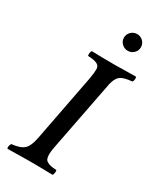

<svg xmlns="http://www.w3.org/2000/svg" viewBox="-211 -910 822 983"><g transform="rotate(30 200.0 -418.5)"><path d="M297.9 -544.9 216.8 -127Q211.4 -101.6 211.2 -85Q210.9 -68.4 214.1 -57.6Q217.3 -46.9 227.5 -41Q237.8 -35.2 249.8 -32.7Q261.7 -30.3 283.2 -28.8Q286.1 -24.4 284.4 -13.2Q282.7 -2 278.8 2Q202.6 0 137.2 0Q94.2 0 12.2 2Q8.8 -3.9 10.5 -12.7Q12.2 -21.5 17.1 -28.8Q67.9 -33.7 89.1 -53Q110.4 -72.3 120.1 -122.1L196.8 -521Q203.1 -554.7 203.1 -579.1Q203.1 -597.2 186.8 -606Q170.4 -614.7 131.8 -616.2Q129.4 -625.5 131.3 -634.8Q133.3 -644 136.2 -647Q204.6 -645 258.8 -645H275.9Q314.9 -645 397 -647Q401.4 -641.1 399.9 -630.6Q398.4 -620.1 394 -616.2Q344.2 -611.8 325.4 -597.2Q306.6 -582.5 297.9 -544.9ZM244.1 -789.1Q244.1 -809.6 258.8 -824.2Q273.4 -838.9 293.9 -838.9Q314.9 -838.9 329.6 -824.5Q344.2 -810.1 344.2 -789.1Q344.2 -769 329.6 -754.6Q314.9 -740.2 293.9 -740.2Q273.9 -740.2 259 -754.6Q244.1 -769 244.1 -789.1Z"/></g></svg>

Font: Common Serif Medium
Style: Italic
Weight: 500
Italic angle: -12°
Designer: Philipp H. Poll, Khaled Hosny
Foundry: Stefan Peev, Context Ltd.
Version: Version 1.026